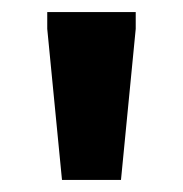

<svg xmlns="http://www.w3.org/2000/svg" viewBox="-20 -727 304 319"><path d="M83 -428 58.5 -679V-707H205.5V-679L181 -428Z"/></svg>

Font: Newsreader 6pt SemiBold
Style: Regular
Weight: 600
Designer: Hugues Gentile
Foundry: Production Type
Version: Version 1.003; ttfautohint (v1.8.3)